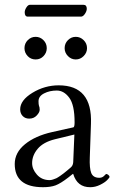

<svg xmlns="http://www.w3.org/2000/svg" viewBox="-20 -778 494 808"><path d="M320.8 -708H97.2Q84 -708 84 -726.1Q84 -735.8 91.1 -746.8Q98.1 -757.8 106 -757.8H331.1Q345.2 -757.8 345.2 -741.2Q345.2 -731.4 337.4 -719.7Q329.6 -708 320.8 -708ZM83 -575.2Q83 -595.2 96.9 -609.1Q110.8 -623 129.9 -623Q148.9 -623 162.8 -609.1Q176.8 -595.2 176.8 -575.2Q176.8 -556.2 163.3 -542Q149.9 -527.8 129.9 -527.8Q109.9 -527.8 96.4 -542Q83 -556.2 83 -575.2ZM252 -575.2Q252 -595.2 265.9 -609.1Q279.8 -623 298.8 -623Q317.9 -623 332 -609.1Q346.2 -595.2 346.2 -575.2Q346.2 -556.2 332 -542Q317.9 -527.8 298.8 -527.8Q279.8 -527.8 265.9 -542Q252 -556.2 252 -575.2ZM293 -211.9 210.9 -191.9Q162.1 -179.7 138.7 -151.9Q115.2 -124 115.2 -91.8Q115.2 -65.9 135.5 -43Q155.8 -20 189 -20Q194.8 -20 202.9 -22.5Q210.9 -24.9 217 -27.8Q223.1 -30.8 233.2 -37.8Q243.2 -44.9 247.6 -48.3Q252 -51.8 262.5 -60.3Q272.9 -68.8 274.9 -70.8Q287.1 -79.6 288.1 -95.2ZM288.1 -45.9H286.1L267.1 -30.8Q234.9 -5.9 213.9 2Q192.9 9.8 161.1 9.8Q42 9.8 42 -87.9Q42 -135.7 85 -170.9Q127.9 -206.1 199.2 -222.2L289.1 -242.2Q293.9 -244.1 293.9 -263.2Q293.9 -336.4 271.5 -366.7Q249 -397 219 -397Q189 -397 165.5 -385Q142.1 -373 142.1 -352.1Q142.1 -338.9 144 -333Q147 -327.1 147 -316.2Q147 -305.2 134.5 -292Q122.1 -278.8 103 -278.8Q85.9 -278.8 75.4 -289.8Q64.9 -300.8 64.9 -317.9Q64.9 -356 116.5 -387.5Q168 -418.9 227.1 -418.9Q369.1 -418.9 362.8 -256.8L357.9 -115.2Q356 -70.3 364 -50Q372.1 -29.8 397.9 -29.8Q410.2 -29.8 418 -37.8Q425.8 -45.9 426.8 -45.9Q430.7 -45.9 435.8 -42Q440.9 -38.1 440.9 -33.2Q440.9 -30.3 430.9 -20Q420.9 -9.8 400.9 0Q380.9 9.8 359.9 9.8Q305.2 10.3 288.1 -45.9Z"/></svg>

Font: Linux Libertine Display
Style: Regular
Weight: 400
Designer: Philipp H. Poll
Foundry: Philipp H. Poll
Version: Version 5.0.9